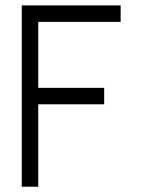

<svg xmlns="http://www.w3.org/2000/svg" viewBox="-20 -708 540 728"><path d="M437.5 -687.5V-625H125V-375H375V-312.5H125V0H62.5V-687.5Z"/></svg>

Font: 寒蝉点阵体 16px
Style: Regular
Weight: 400
Designer: Designed by Warren2060
Foundry: ChillType
Version: Version 1.000